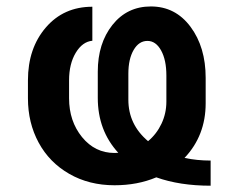

<svg xmlns="http://www.w3.org/2000/svg" viewBox="-20 -573 749 604"><path d="M642.6 -67.9V11.2Q545.4 11.2 471.7 -15.1Q412.6 9.8 340.3 9.8Q260.3 9.8 197.8 -26.1Q135.3 -62 101.6 -124.3Q67.9 -186.5 67.9 -263.7V-320.3Q67.9 -420.9 124 -486.3Q180.2 -551.8 270.5 -551.8V-444.8Q239.3 -441.9 218.3 -407Q197.3 -372.1 197.3 -320.3V-263.7Q197.3 -191.9 238 -141.8Q278.8 -91.8 340.3 -91.8Q348.1 -91.8 352.1 -92.3Q287.6 -162.6 287.6 -265.1V-347.7Q287.6 -436.5 333.7 -494.6Q379.9 -552.7 454.6 -552.7Q531.7 -552.7 579.3 -488.8Q627 -424.8 627 -328.1V-248Q627 -146.5 560.5 -76.2Q599.6 -67.9 642.6 -67.9ZM445.8 -128.9Q472.7 -151.4 488 -183.8Q503.4 -216.3 503.4 -253.4V-335.4Q503.4 -384.3 486.8 -414.3Q470.2 -444.3 443.8 -444.3Q417 -444.3 400.4 -415.8Q383.8 -387.2 383.8 -341.3V-259.3Q383.8 -181.2 445.8 -128.9Z"/></svg>

Font: Interop SemBd
Style: Regular
Weight: 600
Designer: Rasmus Andersson, Google, Jang Haemin
Foundry: jhaemin
Version: Version 1.007